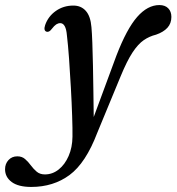

<svg xmlns="http://www.w3.org/2000/svg" viewBox="-126 -491 698 759"><path d="M334.5 -272Q375 -377 416.2 -424Q457.5 -471 504 -471Q526.5 -471 539 -458.2Q551.5 -445.5 551.5 -424Q551.5 -398.5 535.8 -381.2Q520 -364 491 -354Q464.5 -347.5 442.2 -332.2Q420 -317 398 -283.8Q376 -250.5 350.5 -188.5L258.5 34Q213 153.5 149 200.8Q85 248 -2.5 248Q-53.5 248 -79.8 228.5Q-106 209 -106 178Q-106 156.5 -92.5 141.8Q-79 127 -57.5 127Q-39 127 -26.8 137.8Q-14.5 148.5 -4 162.8Q6.5 177 19.2 187.8Q32 198.5 51.5 198.5Q81.5 198.5 106 179Q130.5 159.5 145.2 125.8Q160 92 160.5 49.5Q161 19 159.2 -32.8Q157.5 -84.5 154.2 -144Q151 -203.5 147 -258.8Q143 -314 138.5 -351.5Q134.5 -399.5 112 -399.5Q104 -399.5 96.2 -394.5Q88.5 -389.5 78.5 -376.5Q68.5 -363 58.5 -365.5Q45 -369.5 52.5 -392Q64.5 -426.5 94.8 -447.8Q125 -469 164 -469Q194.5 -469 213.2 -448Q232 -427 235.5 -383.5Q237.5 -362 239 -321.8Q240.5 -281.5 241.5 -231.2Q242.5 -181 243.2 -128.2Q244 -75.5 244.5 -28.5Z"/></svg>

Font: Fraunces 9pt S000
Style: Italic
Weight: 400
Italic angle: -16°
Version: Version 1.000; ttfautohint (v1.8.3)